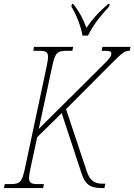

<svg xmlns="http://www.w3.org/2000/svg" viewBox="-40 -951 680 971"><path d="M377 -771H405C428 -819 464 -867 512 -918L515 -931H508C460 -892 423 -849 397 -810C383 -851 360 -894 330 -931H324L321 -918C347 -875 370 -816 377 -771ZM-20 0H178L182 -20H153C120 -20 107 -25 107 -51C107 -64 110 -82 116 -108L148 -257L272 -379L371 -78C389 -21 414 0 472 0H488L493 -22H477C434 -22 412 -43 398 -87L294 -399L508 -614C585 -691 590 -694 616 -694L620 -714H478L474 -694C517 -694 523 -692 523 -680C523 -668 516 -656 479 -620L156 -299L222 -606C238 -683 247 -694 297 -694H326L330 -714H132L128 -694H157C190 -694 203 -689 203 -663C203 -650 199 -632 194 -606L88 -108C72 -31 63 -20 13 -20H-16Z"/></svg>

Font: Noto Serif Condensed Thin
Style: Italic
Weight: 100
Width: 3
Italic angle: -12°
Designer: Monotype Design Team
Foundry: Monotype Imaging Inc.
Version: Version 2.013